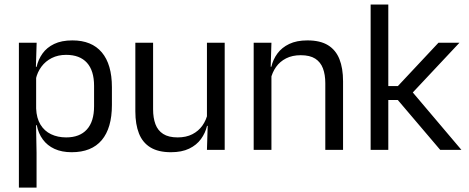

<svg xmlns="http://www.w3.org/2000/svg" viewBox="-20 -683 2138 875"><path d="M306.5 10.7Q261.6 10.7 228.5 -4.5Q195.4 -19.7 175.1 -47.5Q154.7 -75.3 147.6 -112.3H120.8L144.7 -188.5Q146.5 -144.6 164.3 -115.3Q182.1 -86 212.5 -71.4Q242.9 -56.8 281.6 -56.8Q343.2 -56.8 375.9 -93Q408.7 -129.1 408.7 -198.7V-292Q408.7 -361 376.2 -397Q343.7 -433 281.3 -433Q244.7 -433 216 -418.6Q187.4 -404.2 168.8 -379.2Q150.2 -354.2 143.1 -321.8L123.1 -378.4H146.7Q154.4 -411.9 173.8 -439.2Q193.2 -466.5 226.8 -482.7Q260.4 -498.9 310 -498.9Q397.9 -498.9 444 -444.3Q490 -389.7 490 -285.4V-204.6Q490 -99.5 443.7 -44.4Q397.3 10.7 306.5 10.7ZM66.1 172V-488.2H147L143.4 -370.5L144.7 -345.7V-140L144.1 -123.4L146.6 13.3V172Z M677.7 -488.2V-184.5Q677.7 -145.8 688.4 -117Q699.1 -88.3 723.6 -72.6Q748.2 -56.8 789.5 -56.8Q828.5 -56.8 856.6 -71.3Q884.7 -85.7 902.4 -110.7Q920.1 -135.6 926.6 -166.8L941.1 -109.3H923.5Q915.8 -76.7 895.8 -49.2Q875.8 -21.8 842.1 -5.6Q808.4 10.7 759.1 10.7Q701.4 10.7 665.6 -11.2Q629.8 -33 613.3 -74.7Q596.8 -116.3 596.8 -175.7V-488.2ZM1004 -488.2V0H923.1L926.7 -117.2L923.1 -121.9V-488.2Z M1462.5 0V-303.7Q1462.5 -343 1451.7 -371.5Q1441 -399.9 1416.7 -415.7Q1392.3 -431.4 1350.6 -431.4Q1312.1 -431.4 1283.8 -417Q1255.5 -402.5 1238 -377.8Q1220.5 -353 1213.5 -321.5L1199 -378.9H1216.7Q1224.3 -412.1 1244.3 -439.3Q1264.3 -466.5 1298.1 -482.7Q1331.9 -498.9 1381 -498.9Q1439.2 -498.9 1474.7 -477.1Q1510.3 -455.2 1526.8 -413.8Q1543.4 -372.3 1543.4 -312.6V0ZM1136.1 0V-488.2H1217L1213.4 -371.1L1217 -366.3V0Z M1986.2 0 1792.8 -227.4H1741.5V-290.7H1793.2L1978.2 -488.2H2073.8L1852.6 -252.4V-271.8L2082.8 0ZM1669.1 0V-662.5H1749.6V0Z"/></svg>

Font: Anek Latin Medium
Style: Regular
Weight: 500
Designer: Yesha Goshar
Foundry: Ek Type
Version: Version 1.003